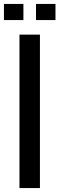

<svg xmlns="http://www.w3.org/2000/svg" viewBox="-27 -956 302 976"><path d="M176 0H72V-780H176ZM255 -854H156V-936H255ZM92 -854H-7V-936H92Z"/></svg>

Font: Cooper Hewitt
Style: Regular
Weight: 707
Designer: Village Type and Design LLC
Foundry: Cooper Hewitt Smithsonian Design Museum
Version: 1.000